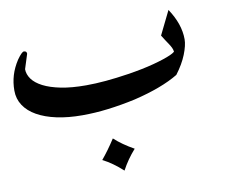

<svg xmlns="http://www.w3.org/2000/svg" viewBox="-76 -500 1023 868"><g transform="rotate(-10 436.0 -65.5)"><path d="M720.2 -203.1Q726.1 -205.6 731.9 -209Q737.8 -212.4 741.2 -215.3Q740.7 -224.1 736.3 -233.4Q731.9 -242.7 725.3 -252.7Q718.8 -262.7 711.2 -273.9Q703.6 -285.2 696.3 -297.4L749.5 -405.8Q798.3 -332.5 798.3 -262.7Q798.3 -234.9 782 -193.8Q765.6 -152.8 733.4 -110.4Q695.3 -87.4 644.5 -68.4Q593.8 -49.3 528.8 -33.7Q463.9 -19.5 403.3 -12Q342.8 -4.4 283.7 -4.4Q219.2 -4.4 166.7 -15.6Q114.3 -26.9 77.1 -47.9Q40 -68.8 20 -99.1Q0 -129.4 0 -167.5Q0 -204.1 10 -237.3Q20 -270.5 41 -302.7Q63.5 -334.5 72.8 -334.5Q85.9 -334.5 85.9 -321.8L64.5 -254.4Q64.5 -231 80.1 -209.2Q95.7 -187.5 127.9 -170.9Q160.2 -154.3 209 -144.5Q257.8 -134.8 324.2 -134.8Q366.7 -134.8 415.8 -139.2Q464.8 -143.6 518.6 -151.9Q587.9 -162.6 639.9 -176.5Q691.9 -190.4 720.2 -203.1ZM490.2 185.5Q453.1 227.1 427.7 274.9Q382.3 233.4 336.9 210.4Q351.6 192.9 367.7 170.9Q383.8 148.9 400.9 122.6Q437 155.8 490.2 185.5Z"/></g></svg>

Font: XB Niloofar
Style: Bold
Weight: 700
Designer: Behnam
Foundry: Irmug
Version: Version 7.201 2008